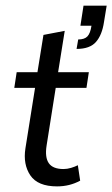

<svg xmlns="http://www.w3.org/2000/svg" viewBox="-20 -654 400 684"><path d="M183.3 10Q114.6 10 88.1 -29.2Q61.6 -68.4 70.6 -125.6L104.9 -341H30.9L39.4 -396.7H113.4L134.8 -529.6L210.6 -544.1L187 -396.7H296.5L288 -341H178.5L146.1 -136.2Q139.3 -93.4 153.9 -72.6Q168.4 -51.8 206.3 -51.8Q219.5 -51.8 233.4 -56Q247.3 -60.2 257.3 -65.4L265.6 -10.4Q247.1 -0.3 226.4 4.9Q205.6 10 183.3 10ZM252.8 -479.7 258.6 -513.4Q281.1 -513.4 291.5 -524.4Q301.9 -535.5 305.9 -562.4H266.5L277.5 -633.8H360L350.5 -575.7Q343.7 -529.5 321.9 -504.6Q300.2 -479.7 252.8 -479.7Z"/></svg>

Font: Rokkitt SemiBold
Style: Italic
Weight: 600
Italic angle: -9°
Designer: Vernon Adams
Foundry: Vernon Adams
Version: Version 3.103